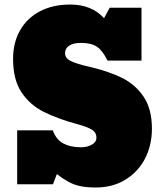

<svg xmlns="http://www.w3.org/2000/svg" viewBox="-20 -812 727 846"><path d="M402.8 14.2Q362.8 14.2 334.5 8.3Q306.2 2.4 282 -10.7Q257.8 -23.9 230.5 -44.9L213.4 0H55.7V-237.8H212.4Q227.5 -196.8 259 -179.9Q290.5 -163.1 336.4 -163.1Q364.7 -163.1 384.8 -174.6Q404.8 -186 404.8 -205.1Q404.8 -229 384.3 -241Q363.8 -252.9 326.7 -263.2Q279.3 -275.9 241 -290Q202.6 -304.2 172.4 -319.3Q111.8 -349.6 74.7 -405.3Q37.6 -460.9 37.6 -553.2Q37.6 -624 68.4 -678.2Q98.6 -731.9 155.5 -762Q212.4 -792 289.6 -792Q383.8 -792 438.5 -731.9L463.4 -777.8H603.5V-544.9H453.6Q432.6 -588.9 407.2 -606Q381.8 -623 337.4 -623Q303.7 -623 285.2 -611.1Q266.6 -599.1 266.6 -578.1Q266.6 -554.7 293.5 -542.5Q319.8 -529.8 368.7 -519Q454.1 -499.5 516.1 -469.7Q576.7 -439.9 613 -385.5Q649.4 -331.1 649.4 -245.1Q649.4 -172.4 619.1 -113.3Q588.4 -54.2 532 -20Q475.6 14.2 402.8 14.2Z"/></svg>

Font: Moul
Style: Regular
Weight: 400
Designer: Danh Hong
Version: Version 8.002; ttfautohint (v1.8.3)